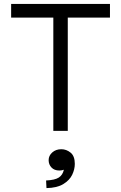

<svg xmlns="http://www.w3.org/2000/svg" viewBox="-20 -670 620 983"><path d="M253 0V-580H37V-650H543V-580H327V0ZM218 293 216 254Q261 252 281 239Q301 226 307 199Q296 203 284 203Q258 203 243.5 187.5Q229 172 229 150Q229 127 247.5 110.5Q266 94 294 94Q320 94 341.5 111.5Q363 129 363 169Q363 197 349.5 225Q336 253 304 272.5Q272 292 218 293Z"/></svg>

Font: Sometype Mono
Style: Regular
Weight: 400
Monospace: yes
Designer: Ryoichi Tsunekawa
Foundry: Dharma Type
Version: Version 1.000; ttfautohint (v1.8.3)